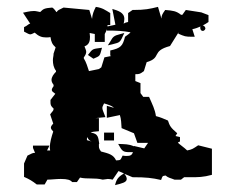

<svg xmlns="http://www.w3.org/2000/svg" viewBox="-20 -538 660 559"><path d="M248 -483 240 -509 165 -516C150 -508 150 -510 145 -503H144C141 -508 135 -515 132 -516C110 -514 107 -513 97 -503C91 -504 85 -506 79 -506C66 -506 53 -502 47 -501L68 -469C63 -469 60 -463 50 -459V-446C60 -441 64 -438 68 -438C71 -438 75 -440 81 -443C92 -433 101 -429 114 -429C118 -429 122 -429 127 -430C129 -416 132 -409 142 -400L136 -382C136 -375 134 -370 134 -363C134 -352 136 -341 143 -332V-329C136 -322 130 -314 130 -305C130 -300 133 -295 136 -291V-287C128 -276 129 -273 141 -265L127 -247V-240C127 -233 128 -229 136 -222C136 -215 134 -216 126 -205L135 -178C124 -167 128 -163 135 -155C130 -140 125 -123 125 -108C125 -105 126 -103 126 -100H117L124 -114H76V-108C76 -106 80 -99 82 -93C74 -93 73 -91 60 -85L50 -62V-23C66 -16 74 -11 87 -1H110L118 -15C130 -15 143 -17 157 -17C177 -17 185 -14 190 -8H204L213 -21C233 -16 257 -21 279 -15C290 -16 291 -17 294 -17C298 -17 304 -16 308 -15L325 -40L341 -33C324 -23 319 -16 315 1C335 -4 349 -7 349 -17C349 -21 347 -26 342 -32L366 -22H368C405 -22 423 -20 449 -14C454 -27 452 -25 462 -27C470 -20 476 -20 488 -15H507L516 -22H534C556 -22 572 -22 597 -29V-105L557 -115C542 -105 540 -103 525 -100C517 -108 498 -121 498 -123C499 -124 502 -125 504 -126V-139L491 -142C493 -145 495 -148 496 -150C476 -167 474 -172 469 -187C455 -193 449 -196 434 -200C431 -220 424 -233 414 -256H397C395 -259 391 -264 389 -267V-296L374 -302V-322C387 -322 388 -323 399 -331L407 -357C452 -370 419 -389 475 -404L500 -444L499 -440C518 -432 519 -431 540 -431H547L540 -453C550 -455 557 -458 564 -461C563 -460 563 -457 563 -457C563 -452 566 -448 570 -448C576 -448 578 -454 578 -455C578 -459 574 -464 570 -464C577 -467 584 -472 587 -474V-494L566 -502L521 -509L511 -495H507C493 -506 484 -507 461 -509C454 -499 450 -494 450 -484L440 -518C416 -512 402 -509 368 -509H366L353 -500V-474C348 -473 344 -472 340 -469C341 -474 342 -478 342 -483C342 -502 323 -507 307 -512L316 -466L293 -461V-465H301V-500C286 -509 279 -515 259 -518C253 -506 249 -497 248 -483ZM236 -378 252 -367C272 -376 270 -373 277 -399C250 -395 251 -398 236 -378ZM301 -417 294 -406 307 -409C331 -415 329 -414 342 -442L331 -439C311 -434 309 -431 301 -417ZM324 -119C336 -97 338 -95 359 -95H367C364 -86 359 -84 349 -84C344 -84 344 -84 337 -85C330 -71 332 -72 318 -71C310 -88 297 -91 274 -97C267 -107 268 -108 268 -119H269C266 -137 267 -149 244 -152C248 -154 253 -155 268 -156V-194H257L287 -197C280 -215 278 -219 278 -224C278 -227 280 -231 283 -237C296 -233 306 -230 312 -224L291 -230V-195L329 -203C333 -191 333 -179 334 -165L370 -150L380 -122H411L400 -106L370 -113V-112C354 -119 344 -118 324 -119ZM283 -129H312V-152H283ZM291 -449H296C318 -449 339 -448 360 -444C357 -440 352 -437 344 -431C337 -404 332 -398 301 -391V-376L304 -375L284 -371L275 -342L268 -337L239 -331C235 -343 231 -357 224 -368V-371C228 -376 231 -382 231 -387C231 -392 228 -397 226 -403C240 -408 242 -419 242 -431C242 -435 241 -438 241 -442L256 -439V-416H285V-439C288 -444 290 -449 291 -453ZM549 -479 548 -480 547 -479 549 -477ZM550 -482ZM233 -130C233 -133 233 -136 234 -139C237 -132 241 -128 247 -126C243 -127 239 -128 233 -130Z"/></svg>

Font: GNUTypewriter
Style: Standard
Weight: 400
Version: Version 001.000